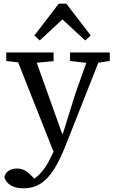

<svg xmlns="http://www.w3.org/2000/svg" viewBox="-20 -776 626 1039"><path d="M108 243Q77 243 54.5 234.5Q32 226 19 211Q6 196 4 180Q9 160 27 148Q45 136 70 136Q95 136 113 145.5Q131 155 150 175L178 203L148 212L153 201Q181 182 203 157Q225 132 242.5 100Q260 68 276 31L292 -9L308 -13L388 -270L467 -492H534L338 4Q306 87 272.5 140Q239 193 199 218Q159 243 108 243ZM278 66 57 -492H159L316 -53L338 -43ZM14 -446V-492H270V-445L149 -434H117ZM359 -446V-492H574V-446L493 -434H463ZM441 -557 277 -709H359L195 -557L166 -584L298 -756H339L471 -584Z"/></svg>

Font: Source Serif 4
Style: Regular
Weight: 400
Designer: Frank Grießhammer
Foundry: Adobe Systems Incorporated
Version: Version 4.004;hotconv 1.0.116;makeotfexe 2.5.65601